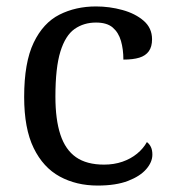

<svg xmlns="http://www.w3.org/2000/svg" viewBox="-20 -566 532 596"><path d="M283 10Q217 10 165.5 -18Q114 -46 84.5 -106.5Q55 -167 55 -265Q55 -372 84.5 -433.5Q114 -495 164.5 -520.5Q215 -546 278 -546Q320 -546 360 -535Q400 -524 426 -501.5Q452 -479 452 -444Q452 -421 442 -407Q432 -393 412.5 -387Q393 -381 363 -381Q363 -413 355.5 -439Q348 -465 330 -480.5Q312 -496 278 -496Q240 -496 211.5 -476Q183 -456 167.5 -406Q152 -356 152 -266Q152 -195 167.5 -148Q183 -101 216 -78Q249 -55 303 -55Q334 -55 360 -64Q386 -73 405.5 -89Q425 -105 436 -125Q444 -119 448.5 -109.5Q453 -100 453 -86Q453 -63 434 -41Q415 -19 377.5 -4.5Q340 10 283 10Z"/></svg>

Font: Noto Serif Thai
Style: Regular
Weight: 400
Designer: Monotype Design Team
Foundry: Monotype Imaging Inc.
Version: Version 2.001